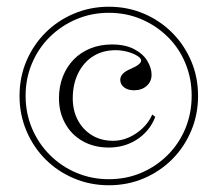

<svg xmlns="http://www.w3.org/2000/svg" viewBox="-20 -535 646 570"><path d="M303 15Q248 15 199.5 -5.5Q151 -26 115 -62Q79 -98 58.5 -146.5Q38 -195 38 -250Q38 -306 58.5 -354Q79 -402 115 -438Q151 -474 199.5 -494.5Q248 -515 303 -515Q359 -515 407 -494.5Q455 -474 491 -438Q527 -402 547.5 -354Q568 -306 568 -250Q568 -195 547.5 -146.5Q527 -98 491 -62Q455 -26 407 -5.5Q359 15 303 15ZM303 -3Q355 -3 399.5 -22Q444 -41 478 -75Q512 -109 530.5 -154Q549 -199 549 -251Q549 -302 530.5 -347Q512 -392 478 -425.5Q444 -459 399.5 -478Q355 -497 303 -497Q252 -497 207 -478Q162 -459 128 -425.5Q94 -392 75 -347Q56 -302 56 -251Q56 -199 75 -154Q94 -109 128 -75Q162 -41 207 -22Q252 -3 303 -3ZM303 -97Q259 -97 225.5 -116Q192 -135 173.5 -168.5Q155 -202 155 -243Q155 -278 166.5 -307.5Q178 -337 199 -358.5Q220 -380 249 -391.5Q278 -403 312 -403Q352 -403 378.5 -389Q405 -375 417.5 -354Q430 -333 430 -313Q430 -293 415.5 -280Q401 -267 378 -267Q359 -267 348 -276Q337 -285 337 -298Q337 -318 369 -331Q385 -338 392 -344Q399 -350 399 -355Q399 -362 388 -369Q377 -376 359.5 -381Q342 -386 323 -386Q285 -386 256.5 -368Q228 -350 212 -317.5Q196 -285 196 -243Q196 -207 211 -178.5Q226 -150 253 -133.5Q280 -117 316 -117Q340 -117 362.5 -127Q385 -137 403.5 -154.5Q422 -172 432 -195L441 -188Q432 -165 417.5 -148Q403 -131 384.5 -119.5Q366 -108 345.5 -102.5Q325 -97 303 -97Z"/></svg>

Font: Kalnia Light
Style: Regular
Weight: 300
Designer: Frida Medrano
Foundry: Frida Medrano
Version: Version 1.105